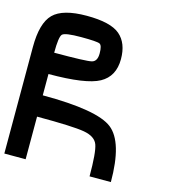

<svg xmlns="http://www.w3.org/2000/svg" viewBox="-125 -982 1000 1088"><g transform="rotate(15 375.0 -437.5)"><path d="M125 0H0V-625Q0 -765.6 54.7 -820.3Q109.4 -875 250 -875Q390.6 -875 445.3 -828.1Q500 -781.2 500 -687.5Q500 -585.9 421.9 -543Q343.8 -500 125 -500V-375Q445.3 -375 535.2 -304.7Q625 -234.4 625 0H500Q500 -140.6 484.4 -183.6Q468.8 -226.6 402.3 -238.3Q335.9 -250 125 -250ZM375 -687.5Q375 -734.4 359.4 -742.2Q343.8 -750 250 -750Q156.2 -750 140.6 -734.4Q125 -718.8 125 -625Q312.5 -625 343.8 -632.8Q375 -640.6 375 -687.5Z"/></g></svg>

Font: CraftyPE
Style: Regular
Weight: 400
Designer: Erek Butcher
Foundry: Haunted Coop
Version: Version 0.018;April 4, 2024;FontCreator 15.0.0.2962 64-bit